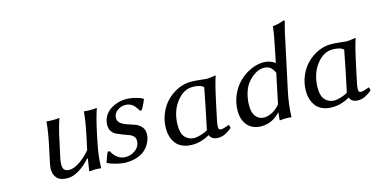

<svg xmlns="http://www.w3.org/2000/svg" viewBox="-72 -1049 2756 1409"><g transform="rotate(-15 1306.5 -344.0)"><path d="M475.1 -92.8 473.1 -91.8Q436.5 -49.3 389.9 -19.8Q343.3 9.8 299.8 9.8Q245.1 9.8 220.5 -16.6Q195.8 -43 195.8 -85.9Q195.8 -101.1 201.2 -128.9L227.1 -250Q251.5 -365.2 255.9 -430.2L258.8 -433.1Q275.4 -430.2 305.2 -430.2Q333 -430.2 353 -433.1L354 -430.2Q344.7 -405.3 335.9 -373.5Q327.1 -341.8 322.5 -321.3Q317.9 -300.8 307.1 -250L285.2 -149.9Q278.8 -122.6 278.8 -99.1Q278.8 -67.9 292 -56.9Q305.2 -45.9 329.1 -45.9Q363.8 -45.9 409.9 -77.9Q456.1 -109.9 490.2 -151.9L511.2 -250Q535.6 -365.2 540 -430.2L543 -433.1Q559.6 -430.2 588.9 -430.2Q617.2 -430.2 637.2 -433.1L638.2 -430.2Q616.2 -369.1 590.8 -250L579.1 -192.9Q557.1 -90.8 555.2 0L551.8 2.9Q532.2 0 507.8 0Q493.2 0 473.1 2.9Q464.8 2.9 464.8 1V0L479 -89.8Z M632.3 -101.1 647.5 -102.1Q663.6 -70.3 690.2 -50Q716.8 -29.8 750.5 -29.8Q793.5 -29.8 827.4 -56.4Q861.3 -83 861.3 -127Q861.3 -146 847.9 -159.4Q834.5 -172.9 814.2 -179.7Q793.9 -186.5 770.5 -195.6Q747.1 -204.6 726.8 -214.1Q706.5 -223.6 693.1 -242.9Q679.7 -262.2 679.7 -289.1Q679.7 -325.7 696.3 -355.5Q712.9 -385.3 739.7 -403.1Q766.6 -420.9 797.4 -430.4Q828.1 -439.9 859.4 -439.9Q895.5 -439.9 931.4 -430.7Q967.3 -421.4 987.3 -409.2L989.7 -405.8Q983.4 -390.1 976.6 -376Q969.7 -361.8 965.6 -354.2Q961.4 -346.7 957.8 -339.8Q954.1 -333 953.6 -332L939.5 -331.1Q932.1 -343.3 928.5 -348.9Q924.8 -354.5 915.3 -366.2Q905.8 -377.9 897.5 -383.8Q889.2 -389.6 875.7 -394.8Q862.3 -399.9 847.7 -399.9Q811 -399.9 783.2 -378.9Q755.4 -357.9 755.4 -323.2Q755.4 -298.8 774.9 -283.4Q794.4 -268.1 822 -259.5Q849.6 -251 877.4 -241Q905.3 -231 924.8 -209.7Q944.3 -188.5 944.3 -154.8Q944.3 -138.2 939.7 -119.1Q935.1 -100.1 920.9 -76.4Q906.7 -52.7 885.5 -34.2Q864.3 -15.6 827.1 -2.9Q790 9.8 742.7 9.8Q712.9 9.8 672.4 0Q631.8 -9.8 603.5 -24.9Q620.1 -76.7 632.3 -101.1Z M1353.5 -439.9Q1386.2 -439.9 1425.3 -435.1Q1464.4 -430.2 1472.7 -430.2Q1485.8 -430.2 1511.7 -433.8Q1537.6 -437.5 1541.5 -438L1542.5 -435.1Q1524.4 -387.2 1491.7 -233.9L1466.3 -113.8Q1460.4 -85.4 1460.4 -68.8Q1460.4 -56.2 1464.8 -50.5Q1469.2 -44.9 1480.5 -44.9Q1495.6 -44.9 1543.5 -62L1549.3 -37.1Q1522 -14.6 1497.1 -2.4Q1472.2 9.8 1443.4 9.8Q1394.5 9.8 1380.4 -27.8Q1356 -12.7 1320.3 -1.5Q1284.7 9.8 1247.6 9.8Q1205.6 9.8 1174.1 -3.7Q1142.6 -17.1 1124.5 -41Q1106.4 -64.9 1097.9 -93.5Q1089.4 -122.1 1089.4 -155.8Q1089.4 -214.8 1112.1 -268.6Q1134.8 -322.3 1171.9 -359.4Q1209 -396.5 1256.6 -418.2Q1304.2 -439.9 1353.5 -439.9ZM1355.5 -399.9Q1285.6 -399.9 1232.2 -328.4Q1178.7 -256.8 1178.7 -152.8Q1178.7 -90.3 1206.8 -62.3Q1234.9 -34.2 1275.4 -34.2Q1292 -34.2 1323.7 -43.2Q1355.5 -52.2 1376.5 -65.9L1411.6 -233.9L1439.5 -376Q1415.5 -399.9 1355.5 -399.9Z M1905.3 -439.9Q1956.1 -439.9 1992.7 -411.1L2007.3 -481Q2038.1 -627 2041.5 -674.8L2044.4 -678.2Q2062.5 -679.7 2078.1 -682.9Q2093.8 -686 2102.1 -689Q2110.4 -691.9 2128.4 -698.2Q2135.3 -698.2 2135.3 -690.9V-688Q2128.9 -666 2122.6 -640.9Q2116.2 -615.7 2112.8 -599.9Q2109.4 -584 2102.1 -549.3Q2094.7 -514.6 2091.3 -499L2025.4 -191.9Q2003.4 -89.8 2001.5 0L1998.5 2.9Q1979 0 1954.6 0Q1939 0 1919.4 2.9Q1911.6 2.9 1911.6 1V0L1917.5 -58.1Q1856.4 9.8 1772.5 9.8Q1706.1 9.8 1668.7 -32.2Q1631.3 -74.2 1631.3 -144Q1631.3 -207 1656.2 -263.4Q1681.2 -319.8 1720.5 -357.7Q1759.8 -395.5 1808.6 -417.7Q1857.4 -439.9 1905.3 -439.9ZM1894.5 -399.9Q1877.9 -399.9 1857.4 -392.6Q1836.9 -385.3 1812.7 -366.9Q1788.6 -348.6 1768.8 -322.3Q1749 -295.9 1735.8 -252.9Q1722.7 -210 1722.7 -158.2Q1722.7 -102.5 1747.1 -74.7Q1771.5 -46.9 1807.6 -46.9Q1838.4 -46.9 1871.6 -64.9Q1904.8 -83 1929.7 -113.8L1977.5 -340.8Q1964.4 -371.6 1946 -385.7Q1927.7 -399.9 1894.5 -399.9Z M2417 -439.9Q2449.7 -439.9 2488.8 -435.1Q2527.8 -430.2 2536.1 -430.2Q2549.3 -430.2 2575.2 -433.8Q2601.1 -437.5 2605 -438L2606 -435.1Q2587.9 -387.2 2555.2 -233.9L2529.8 -113.8Q2523.9 -85.4 2523.9 -68.8Q2523.9 -56.2 2528.3 -50.5Q2532.7 -44.9 2543.9 -44.9Q2559.1 -44.9 2606.9 -62L2612.8 -37.1Q2585.4 -14.6 2560.5 -2.4Q2535.6 9.8 2506.8 9.8Q2458 9.8 2443.8 -27.8Q2419.4 -12.7 2383.8 -1.5Q2348.1 9.8 2311 9.8Q2269 9.8 2237.5 -3.7Q2206.1 -17.1 2188 -41Q2169.9 -64.9 2161.4 -93.5Q2152.8 -122.1 2152.8 -155.8Q2152.8 -214.8 2175.5 -268.6Q2198.2 -322.3 2235.4 -359.4Q2272.5 -396.5 2320.1 -418.2Q2367.7 -439.9 2417 -439.9ZM2418.9 -399.9Q2349.1 -399.9 2295.7 -328.4Q2242.2 -256.8 2242.2 -152.8Q2242.2 -90.3 2270.3 -62.3Q2298.3 -34.2 2338.9 -34.2Q2355.5 -34.2 2387.2 -43.2Q2418.9 -52.2 2439.9 -65.9L2475.1 -233.9L2502.9 -376Q2479 -399.9 2418.9 -399.9Z"/></g></svg>

Font: Linear Smooth
Style: Italic
Weight: 400
Designer: Philipp H. Poll, Flanker
Foundry: Philipp H. Poll, reworked by Flanker
Version: Version 1.061 | FøM Fix